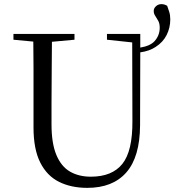

<svg xmlns="http://www.w3.org/2000/svg" viewBox="-20 -892 843 928"><path d="M229 -291Q229 -199 252.5 -143Q276 -87 318.5 -62.5Q361 -38 419 -38Q522 -38 571.5 -100Q621 -162 620 -307L619 -687L497 -700V-728H658V-662Q706 -670 727 -693Q752 -721 752 -758Q752 -778 745 -791Q738 -804 730.5 -815Q723 -826 723 -839Q723 -852 734 -862Q745 -872 760 -872Q768 -872 774.5 -870Q781 -868 788 -864Q793 -850 798 -834.5Q803 -819 803 -798Q803 -758 785.5 -723Q768 -688 732 -665Q702 -645 658 -639L657 -286Q656 -133 590.5 -58.5Q525 16 402 16Q324 16 265.5 -13Q207 -42 174.5 -106.5Q142 -171 142 -276V-391Q142 -476 142 -561Q142 -627 141 -691L45 -700V-728H340V-700L231 -690Q230 -626 230 -561Q229 -477 229 -391Z"/></svg>

Font: Early Summer Mincho
Style: Regular
Weight: 400
Designer: GuiWonder
Version: Version 1.002